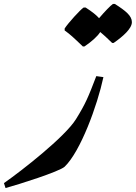

<svg xmlns="http://www.w3.org/2000/svg" viewBox="-77 -871 687 971"><path d="M342 -636H350C387 -661 415 -686 430 -709C446 -696 462 -681 490 -654H498C544 -686 590 -726 590 -759C590 -791 559 -816 504 -851H494C482 -843 452 -812 424 -779C411 -794 390 -811 356 -833H346C329 -822 268 -755 250 -727V-717C279 -696 293 -683 342 -636ZM-49 80C14 63 223 -3 250 -28C330 -105 415 -336 446 -481L410 -486C369 -379 356 -347 307 -268C251 -178 32 -7 -57 55Z"/></svg>

Font: Noto Nastaliq Urdu
Style: Bold
Weight: 700
Designer: Monotype Design Team (Patrick Giasson: type design, Kamal Mansour: OpenType code, Glenda Bellarosa). Updated by Simon Co
Foundry: Monotype Imaging Inc., Simon Cozens
Version: Version 3.009